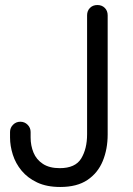

<svg xmlns="http://www.w3.org/2000/svg" viewBox="-20 -730 529 765"><path d="M220 15Q166 15 128 -3Q90 -21 66 -50Q42 -79 31 -114Q20 -149 20 -182V-204Q20 -221 32 -233Q44 -245 61 -245Q78 -245 90 -233Q102 -221 102 -204V-182Q102 -150 113.5 -122Q125 -94 151 -77Q177 -60 218 -60Q280 -60 303.5 -98.5Q327 -137 327 -195V-669Q327 -687 338.5 -698.5Q350 -710 368 -710Q386 -710 397.5 -698.5Q409 -687 409 -669V-194Q409 -136 389.5 -88.5Q370 -41 328.5 -13Q287 15 220 15Z"/></svg>

Font: National Park
Style: Regular
Weight: 400
Designer: Andrea Herstowski, Ben Hoepner
Version: Version 1.009